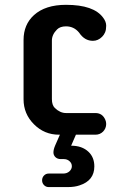

<svg xmlns="http://www.w3.org/2000/svg" viewBox="-20 -550 540 784"><path d="M228 99.6Q214.8 99.6 206.5 91.8Q198.2 84 198.2 72.3Q198.2 60.5 205.1 44.4L224.6 0H220.7Q161.1 0 118.7 -42.5Q76.2 -85 76.2 -144.5V-386.7Q76.2 -449.7 118.7 -488.3Q165 -530.3 249.5 -530.3Q363.3 -530.3 401.4 -477.5Q413.6 -461.4 413.6 -445.1Q413.6 -428.7 409.2 -418.2Q404.8 -407.7 397 -399.9Q380.4 -383.3 359.4 -383.3Q325.2 -383.3 303.2 -416.5Q282.2 -442.4 249.5 -442.4Q225.6 -442.4 212.9 -429.7Q191.9 -408.7 191.9 -384.3V-145.5Q191.9 -120.6 204.1 -108.9Q225.6 -88.4 249.5 -88.4H369.6Q398.4 -88.4 410.2 -60.5Q413.6 -52.7 413.6 -43.7Q413.6 -34.7 410.2 -26.6Q406.7 -18.6 400.9 -12.7Q388.2 0 369.6 0H290L270.5 44.9Q315.4 44.9 341.8 70.3Q365.2 92.8 365.2 129.4Q365.2 187.5 304.7 207Q284.7 213.9 257.3 213.9H178.7Q167.5 213.9 159.7 205.8Q151.9 197.8 151.9 186.3Q151.9 174.8 159.7 166.7Q167.5 158.7 178.7 158.7H237.8Q253.4 158.7 263.4 149.7Q273.4 140.6 273.4 128.7Q273.4 116.7 263.9 108.2Q254.4 99.6 240.7 99.6Z"/></svg>

Font: Supermercado
Style: Regular
Weight: 400
Designer: James Grieshaber
Foundry: James Grieshaber
Version: Version 1.002